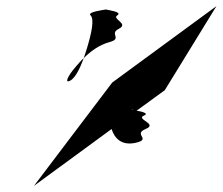

<svg xmlns="http://www.w3.org/2000/svg" viewBox="-20 -795 728 628"><path d="M91 -187 345 -373C355 -341 379 -318 424 -328C477 -340 414 -355 456 -373C499 -390 422 -405 451 -417C468 -424 445 -430 427 -433L519 -500L688 -775L347 -525ZM211 -532C227 -542 241 -570 254 -605C244 -596 236 -586 228 -577C200 -545 190 -520 211 -532ZM276 -745C265 -756 317 -762 326 -764C334 -762 381 -756 364 -745C344 -733 403 -718 369 -701C335 -684 383 -669 337 -657C305 -648 277 -628 254 -605C258 -616 261 -627 265 -639C280 -689 289 -733 276 -745ZM326 -764C328 -764 328 -764 326 -764ZM413 -435C409 -436 409 -436 413 -436C417 -436 417 -436 413 -435Z"/></svg>

Font: bitstorm
Style: obl
Weight: 400
Version: Version 0.2